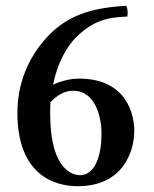

<svg xmlns="http://www.w3.org/2000/svg" viewBox="-20 -632 530 662"><path d="M419 -575C421 -586 421 -601 415 -612C291 -605 212 -577 146 -508C73 -431 40 -338 40 -243C40 -32 164 10 248 10C404 10 443 -109 443 -182C443 -231 421 -361 252 -361C224 -361 191 -353 163 -340C177 -410 206 -466 241 -502C310 -572 371 -572 419 -575ZM154 -280C190 -317 218 -319 233 -319C312 -319 330 -221 330 -174C330 -67 293 -28 257 -28C215 -28 153 -68 153 -240C153 -251 153 -269 154 -280Z"/></svg>

Font: Libertinus Serif Semibold
Style: Regular
Weight: 600
Designer: Philipp H. Poll, Khaled Hosny
Foundry: Caleb Maclennan
Version: Version 7.050;RELEASE